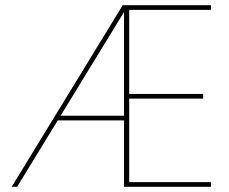

<svg xmlns="http://www.w3.org/2000/svg" viewBox="-20 -720 884 740"><path d="M25 0 453 -700H793V-682H478V-358H763V-340H478V-18H793V0H458V-672H457L46 0ZM191 -256 200 -274H466V-256Z"/></svg>

Font: DM Sans 28pt Thin
Style: Regular
Weight: 250
Version: Version 4.004;gftools[0.9.30]